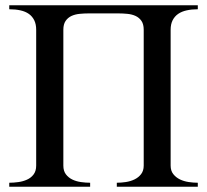

<svg xmlns="http://www.w3.org/2000/svg" viewBox="-20 -708 785 728"><path d="M422.9 0V-15.1Q439.5 -15.1 457.3 -17.8Q475.1 -20.5 490.2 -27.8Q505.4 -35.2 515.1 -47.9Q524.9 -60.5 524.9 -80.1V-595.2Q524.9 -616.2 516.4 -628.7Q507.8 -641.1 494.1 -647.5Q480.5 -653.8 463.1 -655.5Q445.8 -657.2 428.2 -657.2H316.9Q299.3 -657.2 282 -655.5Q264.6 -653.8 251 -647.5Q237.3 -641.1 228.8 -628.7Q220.2 -616.2 220.2 -595.2V-80.1Q220.2 -59.6 230 -46.9Q239.7 -34.2 254.6 -27.1Q269.5 -20 287.4 -17.6Q305.2 -15.1 321.8 -15.1V0H15.1V-15.1Q31.7 -15.1 49.6 -17.6Q67.4 -20 82.5 -26.9Q97.7 -33.7 107.4 -46.6Q117.2 -59.6 117.2 -80.1V-595.2Q117.2 -616.2 109.9 -631.1Q102.5 -646 89.4 -655.3Q76.2 -664.6 57.4 -668.7Q38.6 -672.9 15.1 -672.9V-688H730V-672.9Q707 -672.9 688 -668.7Q668.9 -664.6 655.5 -655.3Q642.1 -646 634.5 -631.1Q627 -616.2 627 -595.2V-80.1Q627 -60.5 637 -47.9Q647 -35.2 662.1 -27.8Q677.2 -20.5 695.3 -17.8Q713.4 -15.1 730 -15.1V0Z"/></svg>

Font: Charis SIL
Style: Bold
Weight: 700
Foundry: SIL International
Version: Version 4.112